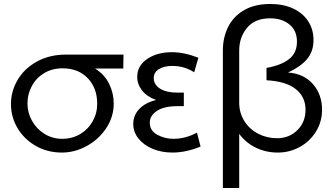

<svg xmlns="http://www.w3.org/2000/svg" viewBox="-20 -756 1672 964"><path d="M551 -236Q551 -170 514 -113.5Q477 -57 416.5 -23.5Q356 10 291 10Q219 10 160.5 -23Q102 -56 68.5 -112Q35 -168 35 -234Q35 -297 68 -354Q101 -411 164.5 -446.5Q228 -482 313 -482H600L599 -412H457Q505 -382 528 -335Q551 -288 551 -236ZM468 -235Q468 -314 420.5 -363.5Q373 -413 294 -413Q242 -413 202 -389Q162 -365 140 -324.5Q118 -284 118 -236Q118 -190 141 -149Q164 -108 204 -83.5Q244 -59 292 -59Q342 -59 382 -82.5Q422 -106 445 -146.5Q468 -187 468 -235Z M851 -59Q911 -59 969 -90L987 -20Q913 10 846 10Q792 10 747 -8.5Q702 -27 675.5 -60Q649 -93 649 -134Q649 -177 679.5 -209Q710 -241 764 -254Q717 -271 693 -302Q669 -333 669 -370Q669 -426 719 -460Q769 -494 843 -494Q905 -494 976 -466L955 -393Q906 -425 845 -425Q804 -425 778 -409Q752 -393 752 -364Q752 -331 783.5 -311Q815 -291 871 -291H903V-223H872Q803 -223 767.5 -199Q732 -175 732 -140Q732 -100 769.5 -79.5Q807 -59 851 -59Z M1371 -62Q1432 -62 1473 -102.5Q1514 -143 1514 -205Q1514 -270 1464.5 -309Q1415 -348 1318 -353V-415Q1391 -428 1431 -459Q1471 -490 1471 -547Q1471 -602 1433.5 -633Q1396 -664 1336 -664Q1260 -664 1220.5 -616.5Q1181 -569 1181 -502V-241Q1181 -189 1207 -148Q1233 -107 1276.5 -84.5Q1320 -62 1371 -62ZM1375 10Q1315 10 1264.5 -14.5Q1214 -39 1181 -84V188H1099V-503Q1099 -567 1125 -620Q1151 -673 1204.5 -704.5Q1258 -736 1337 -736Q1402 -736 1451 -713.5Q1500 -691 1527 -650Q1554 -609 1554 -555Q1554 -497 1521 -458.5Q1488 -420 1426 -392Q1506 -386 1551.5 -333.5Q1597 -281 1597 -205Q1597 -145 1566.5 -95.5Q1536 -46 1485 -18Q1434 10 1375 10Z"/></svg>

Font: Geom Light
Style: Regular
Weight: 300
Version: Version 1.102